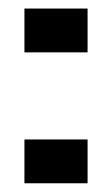

<svg xmlns="http://www.w3.org/2000/svg" viewBox="-20 -420 257 440"><path d="M36 -300V-400.4H180.7V-300ZM36 0V-100.4H180.7V0Z"/></svg>

Font: Big Shoulders Stencil Text SC Thin
Style: Regular
Weight: 100
Designer: Patric King
Foundry: XO Type Co
Version: Version 2.001